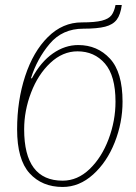

<svg xmlns="http://www.w3.org/2000/svg" viewBox="-20 -734 541 763"><path d="M48 -220Q48 -334 80 -431.5Q112 -529 170.5 -587Q229 -645 305 -645Q358 -645 385 -652Q412 -659 423 -673.5Q434 -688 439 -714H464Q459 -676 444 -656Q429 -636 398 -628Q367 -620 311 -620Q228 -620 177.5 -560Q127 -500 103 -423H107Q142 -488 190 -521.5Q238 -555 291 -555Q367 -555 417 -501Q467 -447 467 -330Q467 -247 436 -168.5Q405 -90 350 -40.5Q295 9 229 9Q147 9 97.5 -45.5Q48 -100 48 -220ZM439 -330Q439 -433 397 -481.5Q355 -530 288 -530Q229 -530 180 -484Q131 -438 103.5 -366Q76 -294 76 -220Q76 -16 229 -16Q288 -16 336 -62Q384 -108 411.5 -181Q439 -254 439 -330Z"/></svg>

Font: Noto Serif CondThin
Style: Italic
Weight: 250
Width: 3
Italic angle: -12°
Designer: Monotype Design Team
Foundry: Monotype Imaging Inc.
Version: Version 1.001